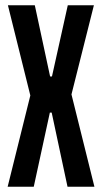

<svg xmlns="http://www.w3.org/2000/svg" viewBox="-20 -708 387 728"><path d="M9 0 95 -346 10 -688H112L170 -418H177L237 -688H336L251 -350L338 0H236L176 -281H169L108 0Z"/></svg>

Font: Saira UltraCondensed
Style: Bold
Weight: 700
Width: 1
Designer: Hector Gatti with collaboration of the Omnibus-Type team
Foundry: Omnibus-Type
Version: Version 1.101